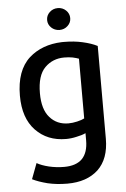

<svg xmlns="http://www.w3.org/2000/svg" viewBox="-63 -781 687 1051"><g transform="rotate(-5 281.0 -256.0)"><path d="M495.1 -2Q495.1 -129.9 495.1 -511.7Q462.9 -528.3 415 -539.1Q368.2 -549.8 315.4 -549.8Q307.6 -549.8 300.8 -549.8Q191.4 -545.9 121.1 -483.4Q46.9 -416 46.9 -277.3Q46.9 -154.3 111.3 -86.9Q175.8 -19.5 278.3 -19.5Q306.6 -19.5 335.9 -26.4Q366.2 -32.2 386.7 -42Q386.7 -28.3 386.7 -2Q386.7 63.5 354.5 97.7Q321.3 131.8 254.9 131.8Q211.9 131.8 170.9 122.1Q130.9 112.3 105.5 97.7Q94.7 127 73.2 183.6Q106.4 200.2 156.2 212.9Q206.1 224.6 264.6 224.6Q371.1 224.6 433.6 167Q495.1 108.4 495.1 -2ZM386.7 -123Q372.1 -115.2 346.7 -109.4Q321.3 -103.5 298.8 -103.5Q235.4 -103.5 196.3 -148.4Q157.2 -192.4 157.2 -281.2Q157.2 -378.9 200.2 -421.9Q243.2 -464.8 306.6 -464.8Q332 -464.8 352.5 -460.9Q374 -456.1 386.7 -451.2Q386.7 -341.8 386.7 -123ZM358.4 -676.8Q358.4 -702.1 339.8 -719.7Q321.3 -737.3 294.9 -737.3Q268.6 -737.3 250 -719.7Q231.4 -702.1 231.4 -676.8Q231.4 -652.3 250 -634.8Q267.6 -618.2 293 -617.2Q293.9 -617.2 294.9 -617.2Q321.3 -617.2 339.8 -634.8Q358.4 -652.3 358.4 -676.8Z"/></g></svg>

Font: DaxlinePro-Medium
Style: Medium
Weight: 400
Designer: Hans Reichel
Version: Version 7.502; 2006